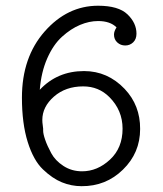

<svg xmlns="http://www.w3.org/2000/svg" viewBox="-20 -639 565 667"><path d="M56.2 -299.8Q56.2 -439.9 135 -529.5Q213.9 -619.1 320.8 -619.1Q391.6 -619.1 422.9 -589.1Q454.1 -559.1 454.1 -522Q454.1 -502.9 442.6 -491.9Q431.2 -481 415 -481Q398.9 -481 387.5 -491.5Q376 -502 376 -519Q376 -530.3 384.8 -543.9Q362.8 -565.9 320.8 -565.9Q290 -565.9 258.1 -552.5Q226.1 -539.1 195.6 -511.5Q165 -483.9 144 -436Q123 -388.2 118.2 -327.1Q179.2 -392.1 272 -392.1Q354 -392.1 413.1 -330.1Q467.3 -272.9 466.8 -190.9Q466.8 -107.9 407.2 -49.8Q348.1 8.3 263.2 7.8Q228 7.8 195.1 -5.6Q162.1 -19 129.2 -50.5Q96.2 -82 76.2 -146Q56.2 -210 56.2 -299.8ZM127 -222.2Q127 -213.4 128.4 -204.6Q129.9 -195.8 129.9 -191.9V-185.1Q129.9 -173.8 137 -153.3Q144 -132.8 158 -106.9Q171.9 -81.1 200.4 -62.5Q229 -43.9 265.1 -43.9Q318.4 -43.9 362.1 -84.5Q405.8 -125 405.8 -191.9Q405.8 -255.9 359.9 -301.8Q322.8 -338.9 269 -338.9Q208 -338.9 167.5 -303.5Q127 -268.1 127 -222.2Z"/></svg>

Font: CMU Typewriter Text
Style: Light
Weight: 200
Version: Version 0.7.0